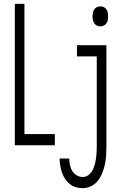

<svg xmlns="http://www.w3.org/2000/svg" viewBox="-20 -755 640 998"><path d="M57 0V-735H107V-58H265V0ZM502 -618Q492 -618 483.5 -622Q475 -626 470 -634Q465 -642 463 -651.5Q461 -661 461 -670Q461 -679 463 -688.5Q465 -698 470 -706Q475 -714 483.5 -718Q492 -722 502 -722Q511 -722 519.5 -718Q528 -714 533.5 -706Q539 -698 540.5 -688.5Q542 -679 542 -670Q542 -661 540.5 -651.5Q539 -642 533.5 -634Q528 -626 519.5 -622Q511 -618 502 -618ZM410 223Q392 223 374.5 218Q357 213 342.5 201.5Q328 190 318 174.5Q308 159 302 141.5Q296 124 293 106Q290 88 290 69H340Q340 86 343.5 102.5Q347 119 355.5 133.5Q364 148 379 156.5Q394 165 410 165Q426 165 439 155.5Q452 146 459.5 132.5Q467 119 471.5 103.5Q476 88 478.5 72.5Q481 57 482 41.5Q483 26 483 10V-462H380V-520H533V10Q533 33 531.5 56Q530 79 525 101Q520 123 511.5 144.5Q503 166 489 184Q475 202 454 212.5Q433 223 410 223Z"/></svg>

Font: Iosevka Light Extended
Style: Regular
Weight: 300
Width: 7
Monospace: yes
Designer: Belleve Invis
Foundry: Belleve Invis
Version: Version 32.5.0; ttfautohint (v1.8.4)